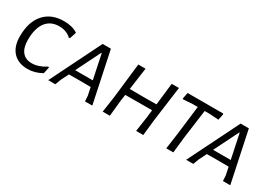

<svg xmlns="http://www.w3.org/2000/svg" viewBox="-2 -1064 2278 1632"><g transform="rotate(30 1137.0 -248.0)"><path d="M441 -467 420 -402 410 -399Q390 -420 359.5 -432Q329 -444 293 -444Q208 -444 162.5 -384Q117 -324 117 -211Q117 -135 149.5 -94.5Q182 -54 243 -54Q278 -54 314 -66.5Q350 -79 381 -100L390 -97L376 -32Q340 -13 307 -3.5Q274 6 237 6Q145 6 94 -49Q43 -104 43 -203Q43 -345 112.5 -423.5Q182 -502 306 -502Q388 -502 441 -467Z M871 0H799L796 -53L780 -130L667 -131L566 -130L529 -56L508 0H438L685 -498H766ZM717 -427H713L594 -188H767Z M1434 -498 1388 -156 1371 0H1301L1323 -150L1331 -220L1068 -219L1059 -156L1043 0H973L995 -150L1035 -498H1106L1076 -282L1208 -281L1338 -282L1363 -498Z M1871 -491 1859 -432 1770 -438H1721L1683 -156L1666 0H1597L1618 -150L1653 -438H1602L1511 -432L1507 -439L1519 -498H1868Z M2225 0H2153L2150 -53L2134 -130L2021 -131L1920 -130L1883 -56L1862 0H1792L2039 -498H2120ZM2071 -427H2067L1948 -188H2121Z"/></g></svg>

Font: Alegreya Sans SC
Style: Italic
Weight: 400
Italic angle: -7°
Designer: Juan Pablo del Peral
Foundry: Huerta Tipografica
Version: Version 2.008; ttfautohint (v1.6)